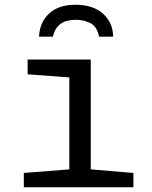

<svg xmlns="http://www.w3.org/2000/svg" viewBox="-20 -786 640 806"><path d="M80 0V-60L271 -75V-461L96 -474V-536H361V-75L540 -60V0ZM296 -766Q371 -766 412.5 -728.5Q454 -691 455 -632H396Q387 -676 358.5 -689.5Q330 -703 299 -703Q280 -703 260 -698Q240 -693 224.5 -677.5Q209 -662 202 -632H144Q146 -691 185.5 -728.5Q225 -766 296 -766Z"/></svg>

Font: Noto Sans Mono
Style: Regular
Weight: 400
Designer: Monotype Design Team
Foundry: Monotype Imaging Inc.
Version: Version 2.014